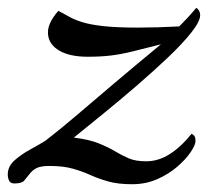

<svg xmlns="http://www.w3.org/2000/svg" viewBox="-53 -459 535 494"><path d="M64 -97Q104 -128 145.5 -163.5Q187 -199 239.5 -243.5Q292 -288 361 -345Q318 -334 287.5 -326.5Q257 -319 231 -316Q205 -313 173 -313Q127 -313 100 -328.5Q73 -344 70.5 -371Q68 -398 97 -431Q111 -424 124 -416.5Q137 -409 157 -402.5Q177 -396 211 -392Q245 -388 302 -388Q350 -388 408 -391Q431 -414 441.5 -426.5Q452 -439 452 -439Q462 -432 462 -420Q462 -404 439 -375Q416 -346 378.5 -310.5Q341 -275 297.5 -237.5Q254 -200 211.5 -165.5Q169 -131 137 -105Q177 -100 201.5 -90Q226 -80 243.5 -69.5Q261 -59 278.5 -51.5Q296 -44 323 -44Q355 -44 384.5 -63Q414 -82 440 -115Q440 -115 445 -111.5Q450 -108 450 -96Q450 -86 437.5 -67.5Q425 -49 403 -30Q381 -11 351.5 2Q322 15 287 15Q251 15 226 8Q201 1 180 -8.5Q159 -18 134.5 -25Q110 -32 74 -32Q52 -32 41 -26.5Q30 -21 22 -10Q15 -1 9 6Q3 13 -16 13Q-26 13 -29.5 6Q-33 -1 -33 -10Q-33 -31 -15.5 -46.5Q2 -62 25 -74.5Q48 -87 64 -97Z"/></svg>

Font: Sedan
Style: Italic
Weight: 400
Italic angle: -13.8°
Designer: Sebastian Salazar
Foundry: Sebastian Salazar
Version: Version 1.100; ttfautohint (v1.8.4.7-5d5b)